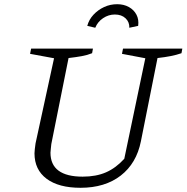

<svg xmlns="http://www.w3.org/2000/svg" viewBox="-20 -884 887 913"><path d="M363 9Q259 9 201.5 -34Q144 -77 144 -155Q144 -164 145.5 -175Q147 -186 149 -202L237 -607L123 -628L128 -653H422L418 -631Q396 -622 368.5 -617Q341 -612 306 -608L224 -199Q223 -185 221.5 -175Q220 -165 220 -158Q220 -101 258.5 -72.5Q297 -44 373 -44Q437 -44 484 -64.5Q531 -85 571 -129L671 -607L560 -628L565 -653H847L843 -631Q820 -623 792.5 -617.5Q765 -612 729 -608L650 -212Q629 -107 554 -49Q479 9 363 9ZM537 -864Q569 -864 593 -850.5Q617 -837 629 -814Q641 -791 637 -761L595 -752Q596 -779 577 -797Q558 -815 526 -815Q496 -815 470 -797.5Q444 -780 433 -752L395 -761Q403 -791 424.5 -814Q446 -837 475 -850.5Q504 -864 537 -864Z"/></svg>

Font: Piazzolla Thin Light
Style: Italic
Weight: 300
Italic angle: -11.3°
Version: Version 2.005